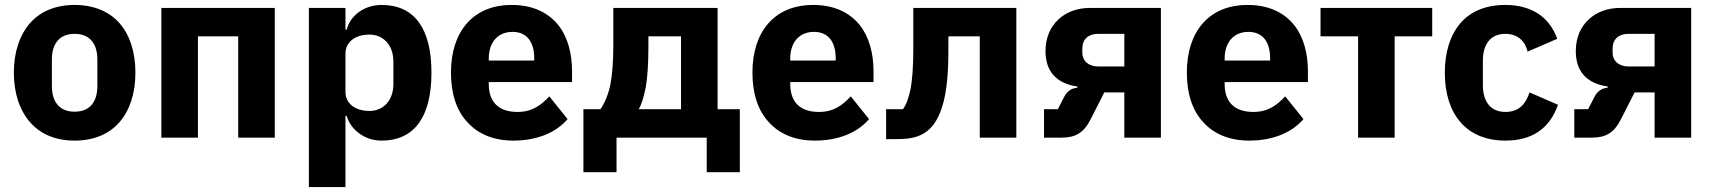

<svg xmlns="http://www.w3.org/2000/svg" viewBox="-20 -557 6933 777"><path d="M282 12C205 12 144 -14 102 -62C60 -110 36 -179 36 -263C36 -347 60 -416 102 -464C144 -511 205 -537 282 -537C359 -537 421 -511 463 -464C505 -416 528 -347 528 -263C528 -179 505 -110 463 -62C421 -14 359 12 282 12ZM282 -105C341 -105 374 -142 374 -209V-316C374 -383 341 -420 282 -420C223 -420 190 -383 190 -316V-209C190 -142 223 -105 282 -105Z M633 -525H1092V0H944V-410H781V0H633Z M1230 -525H1378V-437H1383C1398 -496 1456 -537 1524 -537C1657 -537 1726 -442 1726 -263C1726 -84 1657 12 1524 12C1489 12 1458 1 1434 -17C1409 -35 1391 -60 1383 -88H1378V200H1230ZM1475 -108C1531 -108 1572 -150 1572 -217V-308C1572 -375 1531 -417 1475 -417C1419 -417 1378 -388 1378 -340V-185C1378 -137 1419 -108 1475 -108Z M2057 12C1977 12 1914 -15 1871 -63C1827 -110 1805 -179 1805 -263C1805 -346 1827 -414 1869 -462C1911 -510 1972 -537 2051 -537C2138 -537 2199 -505 2239 -456C2278 -407 2295 -340 2295 -269V-225H1958V-217C1958 -148 1994 -104 2074 -104C2135 -104 2170 -132 2203 -167L2277 -75C2230 -20 2153 12 2057 12ZM2054 -428C1994 -428 1958 -385 1958 -320V-312H2142V-321C2142 -385 2114 -428 2054 -428Z M2341 -115H2410C2427 -140 2441 -172 2450 -214C2458 -256 2462 -308 2462 -376V-525H2884V-115H2974V140H2840V0H2475V140H2341ZM2736 -115V-410H2604V-368C2604 -296 2600 -241 2593 -202C2585 -163 2576 -134 2565 -115Z M3277 12C3197 12 3134 -15 3091 -63C3047 -110 3025 -179 3025 -263C3025 -346 3047 -414 3089 -462C3131 -510 3192 -537 3271 -537C3358 -537 3419 -505 3459 -456C3498 -407 3515 -340 3515 -269V-225H3178V-217C3178 -148 3214 -104 3294 -104C3355 -104 3390 -132 3423 -167L3497 -75C3450 -20 3373 12 3277 12ZM3274 -428C3214 -428 3178 -385 3178 -320V-312H3362V-321C3362 -385 3334 -428 3274 -428Z M3566 -115H3634C3647 -132 3657 -159 3665 -197C3672 -235 3676 -287 3676 -359V-525H4093V0H3945V-410H3818V-351C3818 -260 3811 -193 3798 -143C3785 -93 3766 -59 3745 -38C3713 -6 3674 6 3611 6H3566Z M4205 -115H4261L4285 -162C4297 -187 4315 -200 4340 -202V-207C4261 -218 4211 -263 4211 -350C4211 -405 4231 -449 4264 -479C4296 -509 4341 -525 4392 -525H4678V0H4530V-183H4449L4394 -75C4366 -19 4332 0 4276 0H4205ZM4530 -288V-420H4424C4385 -420 4360 -399 4360 -360V-343C4360 -311 4385 -288 4424 -288Z M5035 12C4955 12 4892 -15 4849 -63C4805 -110 4783 -179 4783 -263C4783 -346 4805 -414 4847 -462C4889 -510 4950 -537 5029 -537C5116 -537 5177 -505 5217 -456C5256 -407 5273 -340 5273 -269V-225H4936V-217C4936 -148 4972 -104 5052 -104C5113 -104 5148 -132 5181 -167L5255 -75C5208 -20 5131 12 5035 12ZM5032 -428C4972 -428 4936 -385 4936 -320V-312H5120V-321C5120 -385 5092 -428 5032 -428Z M5476 -410H5324V-525H5776V-410H5624V0H5476Z M6072 12C5993 12 5931 -15 5890 -63C5849 -110 5827 -179 5827 -263C5827 -347 5849 -415 5890 -463C5931 -511 5993 -537 6072 -537C6179 -537 6251 -487 6282 -400L6162 -348C6153 -388 6124 -420 6072 -420C6012 -420 5981 -378 5981 -311V-213C5981 -146 6012 -104 6072 -104C6131 -104 6155 -140 6170 -183L6285 -133C6250 -33 6176 12 6072 12Z M6351 -115H6407L6431 -162C6443 -187 6461 -200 6486 -202V-207C6407 -218 6357 -263 6357 -350C6357 -405 6377 -449 6410 -479C6442 -509 6487 -525 6538 -525H6824V0H6676V-183H6595L6540 -75C6512 -19 6478 0 6422 0H6351ZM6676 -288V-420H6570C6531 -420 6506 -399 6506 -360V-343C6506 -311 6531 -288 6570 -288Z"/></svg>

Font: Plexus Sans Bold
Style: Regular
Weight: 700
Version: Version 2.001;PS 002.001;hotconv 1.0.70;makeotf.lib2.5.58329